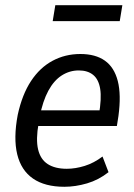

<svg xmlns="http://www.w3.org/2000/svg" viewBox="-20 -707 515 736"><path d="M227 9Q152 9 106.5 -22.5Q61 -54 46 -115.5Q31 -177 48 -267Q65 -345 99 -396.5Q133 -448 181.5 -474Q230 -500 288 -500Q346 -500 382 -474.5Q418 -449 431.5 -396.5Q445 -344 434 -262L428 -224H111L121 -284H377L359 -266Q370 -330 364 -366.5Q358 -403 337 -420Q316 -437 282 -437Q247 -437 217 -418Q187 -399 165.5 -359.5Q144 -320 132 -259L128 -234Q117 -173 126 -134.5Q135 -96 163 -78Q191 -60 236 -60Q269 -60 304.5 -71Q340 -82 373 -107L396 -47Q358 -17 313.5 -4Q269 9 227 9ZM182 -626 192 -687H449L439 -626Z"/></svg>

Font: Nunito Sans 10pt Condensed Medium
Style: Italic
Weight: 500
Width: 3
Italic angle: -9°
Designer: Vernon Adams
Foundry: Vernon Adams
Version: Version 3.101;gftools[0.9.27]